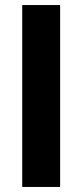

<svg xmlns="http://www.w3.org/2000/svg" viewBox="-20 -740 325 760"><path d="M68 0V-720H218V0Z"/></svg>

Font: DM Sans 10pt Black
Style: Regular
Weight: 900
Version: Version 4.004;gftools[0.9.30]